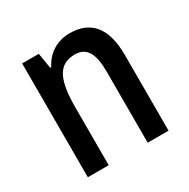

<svg xmlns="http://www.w3.org/2000/svg" viewBox="-130 -670 777 789"><g transform="rotate(-30 258.5 -275.0)"><path d="M298 -550C241 -550 191 -521 164 -467H159L147 -540H68V0H167V-273C167 -405 195 -464 274 -464C329 -464 352 -422 352 -339V0H451V-360C451 -489 397 -550 298 -550Z"/></g></svg>

Font: Noto Sans Myanmar UI Condensed Medium
Style: Regular
Weight: 500
Width: 3
Designer: Monotype Design Team
Foundry: Monotype Imaging Inc.
Version: Version 2.103